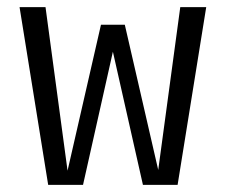

<svg xmlns="http://www.w3.org/2000/svg" viewBox="-20 -520 640 540"><path d="M115.5 0 35 -500H108L170 -40L264 -450.5H331L425 -42L487 -500H560L479.5 0H382L297.5 -374.5L213.5 0Z"/></svg>

Font: Trispace Condensed Light
Style: Regular
Weight: 300
Width: 3
Designer: Tyler Finck
Foundry: Etcetera Type Company
Version: Version 1.210; ttfautohint (v1.8.3)